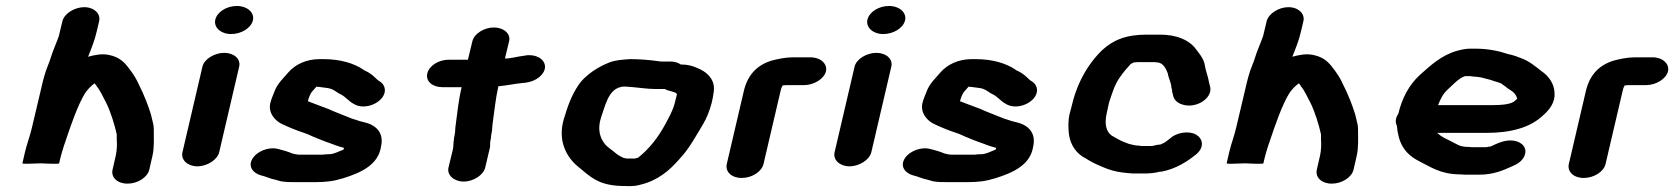

<svg xmlns="http://www.w3.org/2000/svg" viewBox="-20 -651 5607 643"><path d="M189 -580 177 -530C169 -507 157 -481 150 -458C148 -451 145 -443 141 -433C131 -409 124 -382 118 -355L87 -224C81 -197 70 -169 64 -143L55 -104C55 -102 75 -102 117 -104C157 -102 178 -102 178 -104C183 -128 192 -158 201 -183C216 -228 241 -301 265 -339C273 -351 285 -364 297 -372C299 -369 302 -366 304 -362C317 -346 326 -324 336 -306C350 -278 364 -233 371 -201V-184C372 -168 372 -150 368 -131L357 -83C351 -57 373 -36 407 -36C441 -36 474 -57 480 -83L491 -131C497 -158 495 -191 495 -219C495 -234 491 -243 488 -257C486 -271 468 -319 462 -331C457 -345 450 -356 444 -370C437 -386 428 -400 418 -414C401 -437 385 -459 345 -467C320 -472 298 -467 275 -461C286 -489 297 -515 304 -546L312 -580C318 -605 295 -627 262 -627C229 -627 195 -605 189 -580Z M658 -428 591 -141C585 -116 608 -94 641 -94C674 -94 708 -116 714 -141L781 -428C787 -453 764 -474 731 -474C698 -474 664 -453 658 -428ZM701 -585C695 -559 720 -537 754 -537C788 -537 821 -557 827 -583C833 -609 808 -631 773 -631C739 -631 707 -611 701 -585Z M1269 -348C1269 -363 1261 -374 1246 -382C1232 -395 1223 -405 1203 -414C1199 -416 1197 -417 1195 -419C1166 -438 1122 -453 1063 -453H1051C1004 -453 968 -434 946 -409C929 -389 908 -370 899 -344C895 -334 888 -318 885 -305C878 -273 901 -245 928 -234C949 -224 974 -214 998 -206C1012 -202 1025 -194 1037 -190L1054 -183C1067 -178 1077 -174 1089 -170L1105 -164C1112 -162 1122 -158 1132 -156L1131 -151C1129 -149 1127 -148 1123 -147C1114 -143 1100 -137 1089 -135L1069 -134C1064 -133 1059 -133 1054 -133H979C976 -134 974 -134 972 -134L959 -137C945 -143 928 -148 912 -152C877 -161 840 -142 827 -122C808 -94 828 -71 853 -64C871 -60 885 -52 903 -49L920 -44C937 -41 951 -41 972 -41H1034C1073 -41 1096 -44 1129 -54C1191 -73 1247 -100 1256 -160C1266 -203 1243 -231 1202 -241C1194 -243 1181 -246 1174 -249L1158 -254C1147 -258 1139 -262 1128 -266L1093 -280C1085 -284 1078 -287 1069 -290L1045 -299C1034 -303 1022 -308 1011 -312C1014 -324 1018 -334 1024 -343L1040 -361C1042 -360 1045 -360 1048 -360C1059 -358 1067 -358 1078 -356C1098 -353 1107 -341 1123 -334C1138 -326 1148 -312 1163 -304C1202 -278 1268 -309 1269 -348Z M1562 -513 1547 -451H1483C1449 -451 1417 -431 1411 -405C1405 -379 1428 -359 1462 -359H1526C1515 -313 1512 -275 1506 -232C1504 -221 1505 -211 1503 -201C1502 -195 1500 -189 1500 -183C1498 -173 1499 -162 1497 -152L1482 -90C1476 -65 1500 -43 1533 -43C1566 -43 1599 -65 1605 -90L1621 -158C1622 -164 1621 -172 1622 -178C1625 -188 1624 -196 1626 -204C1629 -215 1628 -226 1630 -239C1636 -279 1639 -318 1649 -362C1679 -365 1701 -370 1729 -373L1740 -374C1757 -376 1772 -382 1785 -392C1827 -426 1799 -470 1745 -466L1733 -464C1713 -462 1692 -455 1671 -455L1685 -513C1691 -538 1667 -559 1634 -559C1601 -559 1568 -538 1562 -513Z M2241 -341H2242C2243 -340 2247 -337 2247 -335L2240 -307C2233 -279 2220 -258 2208 -235C2185 -192 2154 -152 2117 -123L2106 -120H2079L2069 -122C2055 -128 2046 -134 2036 -143C2026 -151 2015 -158 2007 -167C1989 -189 1980 -218 1993 -258C2006 -293 2016 -349 2057 -359C2061 -361 2067 -361 2073 -361H2077C2083 -360 2091 -360 2101 -359C2124 -357 2150 -353 2173 -353H2206C2216 -347 2229 -346 2241 -341ZM2260 -435C2250 -442 2238 -445 2224 -445H2194C2192 -445 2190 -445 2186 -446C2157 -450 2123 -453 2090 -453C2062 -451 2043 -450 2021 -442C1983 -427 1950 -405 1926 -378C1901 -346 1885 -308 1872 -264C1848 -197 1867 -145 1898 -110C1909 -97 1923 -88 1935 -77C1969 -49 1998 -28 2074 -28C2093 -27 2110 -28 2123 -32C2183 -46 2222 -80 2256 -119C2288 -153 2311 -196 2335 -236C2347 -256 2357 -282 2363 -305L2367 -323C2368 -329 2369 -335 2370 -342C2377 -383 2349 -411 2311 -425C2297 -431 2282 -435 2260 -435Z M2537 -102 2594 -346C2596 -356 2597 -357 2601 -365H2603C2606 -366 2609 -365 2611 -366H2673C2706 -366 2740 -387 2746 -412C2752 -437 2728 -459 2695 -459H2633C2611 -459 2582 -453 2564 -448C2512 -432 2483 -397 2471 -346L2414 -102C2408 -76 2430 -55 2464 -55C2498 -55 2531 -76 2537 -102Z M2842 -428 2775 -141C2769 -116 2792 -94 2825 -94C2858 -94 2892 -116 2898 -141L2965 -428C2971 -453 2948 -474 2915 -474C2882 -474 2848 -453 2842 -428ZM2885 -585C2879 -559 2904 -537 2938 -537C2972 -537 3005 -557 3011 -583C3017 -609 2992 -631 2957 -631C2923 -631 2891 -611 2885 -585Z M3453 -348C3453 -363 3445 -374 3430 -382C3416 -395 3407 -405 3387 -414C3383 -416 3381 -417 3379 -419C3350 -438 3306 -453 3247 -453H3235C3188 -453 3152 -434 3130 -409C3113 -389 3092 -370 3083 -344C3079 -334 3072 -318 3069 -305C3062 -273 3085 -245 3112 -234C3133 -224 3158 -214 3182 -206C3196 -202 3209 -194 3221 -190L3238 -183C3251 -178 3261 -174 3273 -170L3289 -164C3296 -162 3306 -158 3316 -156L3315 -151C3313 -149 3311 -148 3307 -147C3298 -143 3284 -137 3273 -135L3253 -134C3248 -133 3243 -133 3238 -133H3163C3160 -134 3158 -134 3156 -134L3143 -137C3129 -143 3112 -148 3096 -152C3061 -161 3024 -142 3011 -122C2992 -94 3012 -71 3037 -64C3055 -60 3069 -52 3087 -49L3104 -44C3121 -41 3135 -41 3156 -41H3218C3257 -41 3280 -44 3313 -54C3375 -73 3431 -100 3440 -160C3450 -203 3427 -231 3386 -241C3378 -243 3365 -246 3358 -249L3342 -254C3331 -258 3323 -262 3312 -266L3277 -280C3269 -284 3262 -287 3253 -290L3229 -299C3218 -303 3206 -308 3195 -312C3198 -324 3202 -334 3208 -343L3224 -361C3226 -360 3229 -360 3232 -360C3243 -358 3251 -358 3262 -356C3282 -353 3291 -341 3307 -334C3322 -326 3332 -312 3347 -304C3386 -278 3452 -309 3453 -348Z M3843 -163H3842C3840 -162 3838 -162 3835 -162H3805C3802 -162 3800 -162 3797 -163L3784 -164L3774 -166L3761 -169C3746 -175 3738 -177 3724 -185L3703 -197C3683 -211 3679 -239 3686 -270L3694 -307C3704 -337 3713 -369 3731 -393C3742 -409 3754 -423 3767 -437C3771 -439 3774 -440 3777 -442H3779C3786 -443 3792 -443 3798 -443H3843C3847 -443 3851 -443 3854 -442C3876 -442 3885 -420 3891 -405C3893 -389 3903 -373 3903 -357C3904 -353 3906 -350 3905 -346L3909 -330C3912 -318 3920 -309 3934 -303C3982 -283 4041 -321 4033 -359L4029 -375C4026 -395 4018 -412 4015 -432C4012 -455 3993 -476 3980 -493C3959 -517 3921 -535 3865 -535H3820C3749 -535 3707 -516 3671 -483C3620 -433 3585 -369 3567 -288L3562 -269C3556 -244 3558 -219 3560 -200C3565 -166 3584 -136 3617 -120C3629 -112 3650 -101 3663 -96L3677 -90C3695 -82 3717 -76 3741 -73L3761 -71C3769 -70 3777 -70 3784 -70H3814C3832 -70 3849 -72 3864 -76C3865 -77 3867 -76 3869 -76C3917 -85 3957 -110 3988 -136C4014 -159 4008 -187 3986 -200C3959 -215 3918 -206 3898 -187C3891 -182 3885 -176 3877 -172L3866 -167C3860 -167 3849 -165 3843 -163Z M4222 -580 4210 -530C4202 -507 4190 -481 4183 -458C4181 -451 4178 -443 4174 -433C4164 -409 4157 -382 4151 -355L4120 -224C4114 -197 4103 -169 4097 -143L4088 -104C4088 -102 4108 -102 4150 -104C4190 -102 4211 -102 4211 -104C4216 -128 4225 -158 4234 -183C4249 -228 4274 -301 4298 -339C4306 -351 4318 -364 4330 -372C4332 -369 4335 -366 4337 -362C4350 -346 4359 -324 4369 -306C4383 -278 4397 -233 4404 -201V-184C4405 -168 4405 -150 4401 -131L4390 -83C4384 -57 4406 -36 4440 -36C4474 -36 4507 -57 4513 -83L4524 -131C4530 -158 4528 -191 4528 -219C4528 -234 4524 -243 4521 -257C4519 -271 4501 -319 4495 -331C4490 -345 4483 -356 4477 -370C4470 -386 4461 -400 4451 -414C4434 -437 4418 -459 4378 -467C4353 -472 4331 -467 4308 -461C4319 -489 4330 -515 4337 -546L4345 -580C4351 -605 4328 -627 4295 -627C4262 -627 4228 -605 4222 -580Z M4796 -299C4804 -319 4812 -336 4827 -350C4843 -364 4863 -388 4886 -396H4899C4903 -396 4907 -396 4911 -395L4932 -393C4935 -392 4937 -392 4939 -392C4949 -389 4959 -387 4970 -384L4985 -379C4994 -376 5006 -374 5012 -368C5018 -364 5024 -360 5028 -356L5046 -344C5053 -338 5059 -330 5061 -320C5059 -318 5057 -317 5054 -314C5042 -301 5006 -299 4980 -299ZM4663 -270C4655 -259 4651 -244 4658 -230C4663 -175 4681 -138 4731 -112C4770 -93 4803 -67 4871 -67C4880 -66 4887 -66 4892 -66H4934C4981 -66 5013 -80 5044 -94C5063 -102 5076 -111 5084 -126C5098 -154 5078 -176 5049 -180C5019 -184 4993 -170 4971 -160H4967C4962 -159 4959 -158 4956 -158H4914C4911 -158 4905 -158 4898 -159C4893 -159 4888 -159 4883 -160L4872 -162C4861 -166 4853 -171 4843 -176C4823 -187 4810 -190 4796 -204C4795 -205 4793 -205 4793 -206H4958C5040 -206 5105 -224 5147 -264C5170 -284 5189 -309 5186 -341C5185 -371 5166 -397 5142 -413C5122 -429 5099 -448 5072 -457L5056 -463C5048 -466 5039 -468 5030 -470C5001 -480 4964 -488 4922 -488H4903C4889 -488 4875 -485 4860 -481C4807 -466 4771 -432 4735 -400C4699 -367 4675 -322 4663 -270Z M5357 -102 5414 -346C5416 -356 5417 -357 5421 -365H5423C5426 -366 5429 -365 5431 -366H5493C5526 -366 5560 -387 5566 -412C5572 -437 5548 -459 5515 -459H5453C5431 -459 5402 -453 5384 -448C5332 -432 5303 -397 5291 -346L5234 -102C5228 -76 5250 -55 5284 -55C5318 -55 5351 -76 5357 -102Z"/></svg>

Font: Blanket
Style: SikObl
Weight: 700
Foundry: Cannot Into Space Fonts
Version: Version 0.9